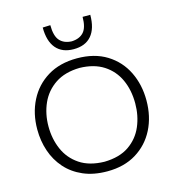

<svg xmlns="http://www.w3.org/2000/svg" viewBox="-137 -1084 1093 1207"><g transform="rotate(-15 409.0 -480.0)"><path d="M412.5 10.5Q323 10.5 255.8 -18.8Q188.5 -48 143.5 -99Q98.5 -150 76 -216.5Q53.5 -283 53.5 -357.5Q53.5 -461 95.8 -544.5Q138 -628 217.8 -676.8Q297.5 -725.5 409.5 -725.5Q523.5 -725.5 602.8 -676.2Q682 -627 723 -543.5Q764 -460 764 -357.5Q764 -252.5 721.8 -169.2Q679.5 -86 600.8 -37.8Q522 10.5 412.5 10.5ZM410 -52.5Q508.5 -54.5 570.5 -97.2Q632.5 -140 661.8 -208.8Q691 -277.5 691 -357.5Q691 -444 659.8 -512.2Q628.5 -580.5 566 -620.8Q503.5 -661 410 -663Q314 -661 251 -618.8Q188 -576.5 157.2 -507.8Q126.5 -439 126.5 -357.5Q126.5 -276 156.5 -207.5Q186.5 -139 249.2 -96.8Q312 -54.5 410 -52.5ZM406.5 -786Q332 -786 292.2 -832.5Q252.5 -879 252.5 -968L302.5 -970Q302.5 -899.5 329.5 -869.2Q356.5 -839 406.5 -837Q458 -839 485 -869Q512 -899 512 -968H562Q562 -879 522.2 -832.5Q482.5 -786 406.5 -786Z"/></g></svg>

Font: Commissioner Flair Light
Style: Regular
Weight: 300
Designer: Kostas Bartsokas
Foundry: Kostas Bartsokas
Version: Version 1.000; ttfautohint (v1.8.3)